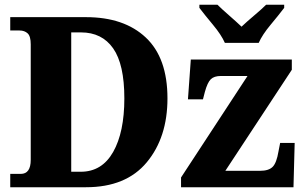

<svg xmlns="http://www.w3.org/2000/svg" viewBox="-20 -786 1276 806"><path d="M23 0H341Q509 0 596 -104.5Q683 -209 683 -373Q683 -543 592 -628.5Q501 -714 341 -714H23V-658H62Q83 -658 96 -646Q109 -634 109 -600V-115Q109 -56 67 -56H23ZM279 -65V-650H320Q408 -650 455 -583Q502 -516 502 -373Q502 -231 455 -148Q408 -65 319 -65ZM740 0H1212L1217 -186H1156L1149 -150Q1141 -102 1124.5 -85.5Q1108 -69 1072 -69H926L1205 -493V-536H781L769 -369H832L840 -400Q851 -440 865 -453.5Q879 -467 907 -467H1019L740 -41ZM924 -606H1066Q1081 -640 1116 -682Q1151 -724 1173 -753V-766H1097Q1080 -749 1047.5 -721.5Q1015 -694 994 -674Q973 -694 941.5 -721.5Q910 -749 893 -766H817V-753Q839 -724 874 -682Q909 -640 924 -606Z"/></svg>

Font: Noto Serif SemiCondensed Extra
Style: Regular
Weight: 800
Width: 4
Designer: Monotype Design Team
Foundry: Monotype Imaging Inc.
Version: Version 1.002